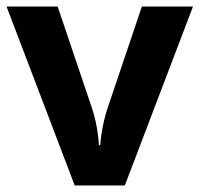

<svg xmlns="http://www.w3.org/2000/svg" viewBox="-20 -566 609 586"><path d="M208 0 0 -546H156L261 -235Q267 -217 271.5 -197Q276 -177 278.5 -158Q281 -139 282 -123H286Q287 -140 290 -159Q293 -178 297.5 -197.5Q302 -217 308 -235L413 -546H569L361 0Z"/></svg>

Font: Noto Sans Telugu
Style: Regular
Weight: 400
Designer: Jelle Bosma - Monotype Design Team
Foundry: Monotype Imaging Inc.
Version: Version 2.003